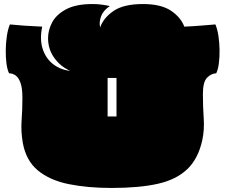

<svg xmlns="http://www.w3.org/2000/svg" viewBox="-20 -896 1116 951"><path d="M533 35Q414 35 320.5 16Q227 -3 168 -51.5Q109 -100 93 -188Q83 -246 87 -299Q91 -352 91 -411Q91 -460 81.5 -486Q72 -512 57 -522.5Q42 -533 25 -533Q16 -551 12 -582Q8 -613 8.5 -648.5Q9 -684 14 -717.5Q19 -751 29 -775Q57 -772 99 -769Q141 -766 189 -764Q176 -701 191.5 -653.5Q207 -606 243.5 -578Q280 -550 328 -545Q280 -566 249 -609Q218 -652 218 -707Q218 -747 238.5 -785.5Q259 -824 307.5 -850Q356 -876 438 -876Q463 -876 484.5 -873Q506 -870 524 -866Q491 -844 480.5 -815Q470 -786 476 -760Q492 -807 542 -841.5Q592 -876 688 -876Q777 -876 826 -843.5Q875 -811 893 -764Q939 -766 979.5 -769.5Q1020 -773 1047 -775Q1057 -751 1062 -717.5Q1067 -684 1067.5 -648.5Q1068 -613 1064 -582Q1060 -551 1051 -533Q1026 -532 1005.5 -511Q985 -490 985 -431Q985 -368 989 -310.5Q993 -253 982 -202Q962 -110 907.5 -58Q853 -6 761 14.5Q669 35 533 35ZM513 -319H557V-510H513Z"/></svg>

Font: Oi
Style: Regular
Weight: 400
Designer: Kostas Bartsokas, Mohamad Dakak
Foundry: Foundry5
Version: Version 4.000